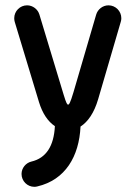

<svg xmlns="http://www.w3.org/2000/svg" viewBox="-20 -514 516 731"><path d="M346.2 -458.5 259.8 -163.1C247.1 -120.1 242.7 -115.7 239.3 -115.7C235.8 -115.7 232.4 -120.1 222.2 -153.8L129.9 -459C124 -478.5 105 -493.7 83 -493.7C56.2 -493.7 34.2 -471.7 34.2 -444.8C34.2 -439.9 34.7 -435.5 36.1 -430.7L128.4 -125.5C141.6 -82 162.6 -51.3 189 -33.7C185.1 42 155.8 87.9 99.6 101.1C78.6 106 62 125.5 62 148.4C62 175.3 84 197.3 110.8 197.3C114.7 197.3 118.2 196.8 122.1 195.8C229 170.9 281.2 81.1 286.6 -32.2C314.9 -50.3 338.4 -84.5 353.5 -135.7L439.9 -431.2C441.4 -436 441.9 -439.9 441.9 -444.8C441.9 -471.7 419.9 -493.7 393.1 -493.7C371.1 -493.7 352.1 -478.5 346.2 -458.5Z"/></svg>

Font: Velvelyne Book
Style: Bold
Weight: 700
Designer: Manon Van der Borght et Mariel Nils
Foundry: Velvetyne
Version: Version 1.070;Glyphs 3.3.1 (3343)